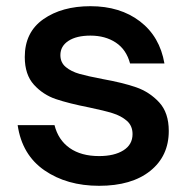

<svg xmlns="http://www.w3.org/2000/svg" viewBox="-20 -589 609 620"><path d="M37 -185H156Q168 -137 205 -111Q242 -85 300 -85Q349 -85 378.5 -103.5Q408 -122 408 -156Q408 -183 389.5 -199Q371 -215 343.5 -223.5Q316 -232 268 -242Q202 -255 160.5 -269Q119 -283 89.5 -315.5Q60 -348 60 -405Q60 -485 120 -527Q180 -569 272 -569Q368 -569 432 -520Q496 -471 511 -384H400Q388 -429 354 -451.5Q320 -474 272 -474Q227 -474 201 -457Q175 -440 175 -411Q175 -387 192.5 -372.5Q210 -358 236.5 -350.5Q263 -343 310 -334Q377 -322 420 -307Q463 -292 494 -258.5Q525 -225 525 -166Q525 -85 465 -37Q405 11 300 11Q196 11 123.5 -39Q51 -89 37 -185Z"/></svg>

Font: Open Sauce Sans SemiBold
Style: Regular
Weight: 600
Designer: Alfredo Marco Pradil
Foundry: Creative Sauce Fz LLC
Version: Version 1.477